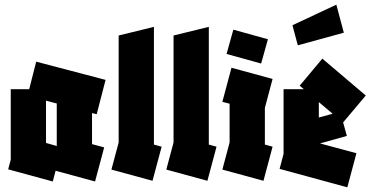

<svg xmlns="http://www.w3.org/2000/svg" viewBox="-20 -774 1601 822"><path d="M206 3 15 -49 26 -90V-392H105L135 -510L432 -432L394 -285L374 -290V-157L426 -143L387 3L218 -43ZM177 -162 223 -149V-150V-331L177 -343Z M633 0 457 -48 488 -164V-622L639 -659V-155L672 -146Z M868 0 692 -48 723 -164V-622L874 -659V-155L907 -146Z M1108 0 932 -48 963 -164V-330L932 -338L971 -484L1147 -436L1114 -312V-155L1147 -146ZM1098 -502 950 -543 979 -647 1127 -606Z M1467 28 1177 -51 1194 -115V-392H1281L1263 -407L1360 -523L1546 -365L1449 -250L1465 -192L1350 -160L1506 -118ZM1345 -337V-271L1404 -287ZM1255 -580 1232 -666 1420 -754 1452 -634Z"/></svg>

Font: Blaka
Style: Regular
Weight: 400
Designer: Mohamed Gaber
Foundry: Kief Type Foundry
Version: Version 1.003; ttfautohint (v1.8.4.7-5d5b)